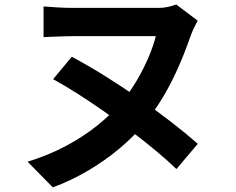

<svg xmlns="http://www.w3.org/2000/svg" viewBox="-20 -758 1040 845"><path d="M850.5 -666.6Q843.2 -654.7 834.7 -637.4Q826.2 -620.2 819 -600.2Q791.6 -521.2 761.5 -454.5Q731.4 -387.7 697.8 -331.4Q664.2 -275.1 624.8 -225.3Q572.9 -160.2 505.5 -104.1Q438.1 -47.9 363.1 -4.4Q288.1 39 212.4 66.6L101.5 -46.2Q192.3 -74.5 268.8 -114.9Q345.2 -155.4 407.3 -205Q469.4 -254.7 515.5 -309.4Q553.4 -354.7 583.2 -405.8Q613 -456.8 634.2 -507Q655.5 -557.2 665.6 -598.9Q652.9 -598.9 627.4 -598.9Q602 -598.9 568.7 -598.9Q535.4 -598.9 498.3 -598.9Q461.2 -598.9 424.8 -598.9Q388.3 -598.9 356 -598.9Q323.6 -598.9 300.9 -598.9Q281 -598.9 256.5 -598Q232 -597.1 209.1 -596.3Q186.3 -595.5 171.7 -594.5V-729.6Q194 -727.8 230.8 -725.5Q267.6 -723.3 300.9 -723.3Q323.6 -723.3 357.1 -723.3Q390.6 -723.3 429.5 -723.3Q468.3 -723.3 507.7 -723.3Q547.1 -723.3 581.9 -723.3Q616.7 -723.3 642.8 -723.3Q668.9 -723.3 680.4 -723.3Q700.2 -723.3 720.4 -727.8Q740.6 -732.3 755.4 -738.4ZM295.9 -508.1Q363 -472.7 439.2 -425.3Q515.3 -377.9 590.9 -325.5Q666.5 -273 733.7 -221Q800.8 -169 850.5 -125.1L756.5 -14.1Q717.9 -51.2 666.7 -94Q615.5 -136.8 556.9 -181Q498.4 -225.3 438.1 -267.6Q377.8 -309.8 320.5 -346.2Q263.2 -382.6 213.8 -409.5Z"/></svg>

Font: Noto Sans KR Thin
Style: Regular
Weight: 100
Designer: Ryoko NISHIZUKA 西塚涼子 (kana, bopomofo & ideographs); Paul D. Hunt (Latin, Greek & Cyrillic); Sandoll Communications 산돌커뮤니
Foundry: Adobe
Version: Version 2.004-H2;hotconv 1.0.118;makeotfexe 2.5.65603